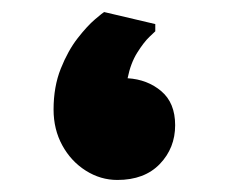

<svg xmlns="http://www.w3.org/2000/svg" viewBox="-20 -289 416 319"><path d="M69 -107Q69 -145 81 -175Q93 -205 109 -225.5Q125 -246 138 -257Q151 -268 153 -269L238 -249V-237Q238 -237 228.5 -228Q219 -219 208 -201.5Q197 -184 192 -159Q225 -157 248 -137.5Q271 -118 271 -81Q271 -43 245.5 -16.5Q220 10 175 10Q147 10 122.5 -5.5Q98 -21 83.5 -47.5Q69 -74 69 -107Z"/></svg>

Font: Kufam ExtraBold
Style: Italic
Weight: 800
Italic angle: -11°
Designer: Artur Schmal
Foundry: Original Type
Version: Version 1.301; ttfautohint (v1.8.3)